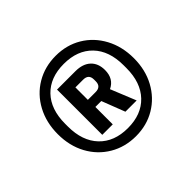

<svg xmlns="http://www.w3.org/2000/svg" viewBox="-101 -840 687 687"><g transform="rotate(-45 242.0 -496.5)"><path d="M49 -496Q49 -555 74 -601.5Q99 -648 143 -674Q187 -700 242 -700Q297 -700 340.5 -674Q384 -648 409 -601.5Q434 -555 434 -496Q434 -437 409 -391Q384 -345 340.5 -319Q297 -293 242 -293Q187 -293 143 -319Q99 -345 74 -391Q49 -437 49 -496ZM242 -334Q311 -334 350.5 -375.5Q390 -417 390 -490V-504Q390 -577 350.5 -618Q311 -659 242 -659Q173 -659 133.5 -618Q94 -577 94 -504V-490Q94 -417 133.5 -375.5Q173 -334 242 -334ZM160 -611H253Q290 -611 310.5 -592Q331 -573 331 -539Q331 -495 295 -478L334 -382H277L243 -470H213V-382H160ZM251 -507Q279 -507 279 -534V-543Q279 -570 251 -570H212V-507Z"/></g></svg>

Font: Mozilla Headline BETA
Style: Regular
Weight: 400
Designer: Studio DRAMA
Foundry: Studio DRAMA
Version: Version 0.100